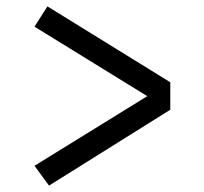

<svg xmlns="http://www.w3.org/2000/svg" viewBox="-20 -614 640 601"><path d="M128.5 -594 513 -356.5V-270.5L133.5 -33L88 -95L441 -313L88 -530.5Z"/></svg>

Font: Fast_Mono
Style: Regular
Weight: 400
Monospace: yes
Designer: Carrois Corporate, Edenspiekermann AG, Nikita Prokopov
Foundry: Carrois Corporate, Edenspiekermann AG, Nikita Prokopov
Version: Version 5.002